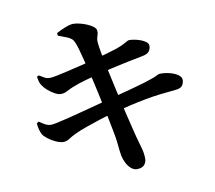

<svg xmlns="http://www.w3.org/2000/svg" viewBox="-89 -894 1178 1051"><g transform="rotate(-10 500.0 -368.0)"><path d="M287.6 -755.8Q311.1 -768.8 338.8 -779.6Q366.5 -790.3 383.1 -790.3Q398.6 -790.3 419 -785.3Q439.4 -780.3 458.6 -772.1Q477.8 -764 491.1 -753.7Q504.5 -743.4 505.9 -733.5Q508.1 -721.1 505.2 -711.4Q502.3 -701.8 499.3 -691.5Q496.3 -681.1 497.6 -666.6Q500.1 -640 506.2 -607.9Q512.3 -575.8 522.1 -526.9Q539.2 -449.1 553.4 -384.9Q567.7 -320.8 579.5 -270.3Q591.3 -219.8 600.8 -182.2Q610.2 -144.6 616.2 -120.6Q628.3 -77 635.7 -50.6Q643.2 -24.2 643.2 5.2Q643.2 24.6 630.9 38.9Q618.6 53.1 590.4 53.8Q572.5 53.8 557 40.6Q541.6 27.4 531.4 6.8Q521.3 -13.8 516.8 -34.7Q514.8 -44.9 512.6 -64.4Q510.5 -83.8 507.8 -109.9Q505.1 -136 499.4 -163.2Q493.2 -196.4 485.7 -234.2Q478.2 -272 470.1 -310.4Q461.9 -348.8 454.2 -384.9Q446.4 -421 439.4 -451.6Q432.4 -482.2 427.4 -503.4Q417.5 -543.4 408.4 -579.7Q399.3 -616 391.3 -644.1Q383.3 -672.3 377 -686.2Q371.3 -700.4 362.2 -708.3Q353.2 -716.3 336.4 -723.1Q319.6 -729.9 289.1 -740.8ZM137.5 -539.1 148.4 -545.1Q166 -534.3 177.9 -527.7Q189.7 -521 207.9 -521Q219.1 -521 246.7 -526.6Q274.2 -532.2 311 -540.9Q347.8 -549.6 386.7 -558.9Q425.6 -568.2 457.8 -576.7Q504.1 -588.9 535.3 -597.9Q566.4 -607 591.5 -615Q624.7 -626.5 643.4 -637.8Q662.1 -649.2 668.3 -649.4Q681.3 -649.7 699.2 -646.3Q717.1 -642.9 734.2 -636.4Q751.2 -629.8 762.3 -620.5Q773.4 -611.1 773.4 -600.2Q773.4 -582.1 763.3 -568.7Q753.1 -555.4 723.8 -550.2Q685.8 -543.4 639 -533.4Q592.1 -523.4 549.5 -513.9Q506.8 -504.4 480.7 -497.4Q439.7 -487.2 397 -475.1Q354.3 -463 322.9 -450.1Q300.8 -441.1 284.9 -432.3Q269.1 -423.6 250.5 -423.6Q236.6 -423.6 217.4 -433.9Q198.2 -444.3 180.6 -459.5Q163.1 -474.7 153.5 -489.8Q145.7 -502.1 143.1 -512.4Q140.5 -522.6 137.5 -539.1ZM92.6 -288.8 104.6 -295.9Q126.9 -279.6 140.5 -273.3Q154.1 -267 168.5 -267Q178.5 -267 205.3 -272.8Q232 -278.5 269.9 -287.9Q307.8 -297.4 350.2 -308.7Q392.7 -320.1 433.7 -330.7Q474.7 -341.4 507.8 -350.6Q542.1 -359.5 577.6 -368.9Q613.1 -378.3 647.3 -387.4Q681.6 -396.5 710.2 -405.3Q738.8 -414 758.9 -421.4Q777.2 -428.1 786.1 -433.3Q795.1 -438.5 802.1 -438.8Q831.5 -439.3 858.6 -432.2Q885.7 -425 903 -412.5Q920.3 -400.1 920.3 -383.8Q920.3 -368.7 911.3 -354.1Q902.3 -339.5 871.9 -336.8Q825.4 -332.8 784.2 -327.7Q743 -322.6 702.2 -315Q661.3 -307.4 616.2 -297Q571.2 -286.6 516 -272.1Q480 -262.6 438 -249.2Q396.1 -235.7 357.4 -222Q318.7 -208.3 292.1 -195.4Q268.2 -184.2 253.3 -173.8Q238.4 -163.3 219.7 -162.6Q201.1 -162.6 177.6 -173.2Q154.2 -183.8 135.3 -198.5Q116.5 -213.2 109.7 -223.9Q103.2 -235.8 98.7 -251.3Q94.2 -266.7 92.6 -288.8Z"/></g></svg>

Font: Noto Serif SC
Style: Regular
Weight: 200
Designer: Ryoko NISHIZUKA 西塚涼子 (kana & ideographs); Frank Grießhammer (Latin, Greek & Cyrillic); Wenlong ZHANG 张文龙 (bopomofo); San
Foundry: Adobe
Version: Version 2.001;hotconv 1.1.0;makeotfexe 2.6.0